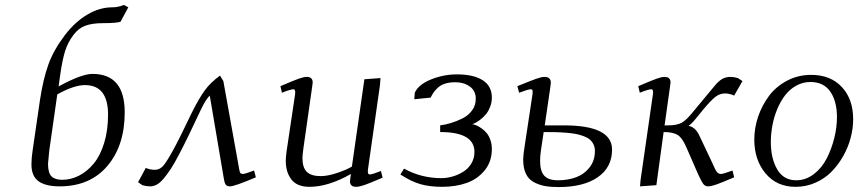

<svg xmlns="http://www.w3.org/2000/svg" viewBox="-20 -759 3517 787"><path d="M108.9 -85Q108.9 -110.8 113.8 -143.1L144 -350.1Q156.7 -434.1 178.2 -494.1Q199.7 -554.2 246.1 -615.2Q287.1 -668.9 337.6 -699Q388.2 -729 439.9 -729Q464.4 -729 487.8 -738.8L505.9 -729L474.1 -669.9Q457 -664.1 402.8 -664.1Q358.4 -664.1 330.3 -653.8Q302.2 -643.6 282.2 -617.2Q258.3 -586.4 246.8 -549.6Q235.4 -512.7 227.1 -454.1L220.2 -404.8Q314.5 -456.1 358.9 -456.1Q491.2 -456.1 491.2 -298.8Q491.2 -162.6 420.2 -78.9Q349.1 4.9 224.1 4.9Q167 4.9 137.9 -16.1Q108.9 -37.1 108.9 -85ZM176.8 -87.9Q176.8 -50.3 191.2 -36.1Q205.6 -22 234.9 -22Q271 -22 304.4 -39.3Q337.9 -56.6 364.5 -88.9Q391.1 -121.1 407 -173.1Q422.9 -225.1 422.9 -289.1Q422.9 -410.2 328.1 -410.2Q283.2 -410.2 214.8 -372.1L182.1 -143.1Q176.8 -93.8 176.8 -87.9Z M545.9 -12.2 577.6 -70.8Q594.7 -63 614.7 -63Q631.8 -63 645.3 -75.4Q658.7 -87.9 686.5 -137.9Q714.4 -188 766.6 -297.9Q795.4 -355.5 819.1 -388.2Q842.8 -420.9 881.8 -449.2L895.5 -426.8L960.4 -65.9Q962.4 -52.7 965.8 -49.3Q969.2 -45.9 975.6 -45.9Q983.9 -45.9 1021.5 -60.1L1028.8 -32.2Q941.4 4.9 922.9 4.9Q909.7 4.9 904.8 -2.7Q899.9 -10.3 897.5 -26.9L839.8 -367.2Q823.7 -352.1 803.7 -310.1Q773.9 -246.6 754.6 -206.8Q735.4 -167 714.8 -127.7Q694.3 -88.4 679.9 -66.4Q665.5 -44.4 650.4 -26.6Q635.3 -8.8 622.1 -2Q608.9 4.9 594.7 4.9Q579.6 4.9 563.5 0Z M1129.4 -405.8Q1184.1 -429.2 1204.6 -436.5Q1225.1 -443.8 1237.3 -443.8Q1261.7 -443.8 1261.7 -420.9Q1261.7 -419.4 1261.2 -416.7Q1260.7 -414.1 1260.3 -409.4Q1259.8 -404.8 1259.3 -401.9L1223.6 -150.9Q1219.7 -120.6 1219.7 -111.8Q1219.7 -71.8 1237.8 -54.4Q1255.9 -37.1 1294.4 -37.1Q1322.8 -37.1 1361.1 -49.8Q1399.4 -62.5 1422.4 -76.2L1473.6 -434.1L1539.6 -439L1537.6 -411.1L1488.3 -64.9Q1485.4 -43.9 1495.6 -43.9Q1505.9 -43.9 1541.5 -58.1L1548.3 -30.8Q1496.1 -8.3 1474.1 -0.7Q1452.1 6.8 1439.5 6.8Q1414.6 6.8 1414.6 -16.1Q1414.6 -19.5 1416.5 -33.2L1418.5 -45.9Q1325.7 6.8 1248.5 6.8Q1197.8 6.8 1174.6 -23.2Q1151.4 -53.2 1151.4 -99.1Q1151.4 -114.7 1154.3 -136.2L1189.5 -372.1Q1192.4 -393.1 1182.6 -393.1Q1171.4 -393.1 1135.7 -378.9Z M1621.1 -43.9 1636.2 -67.9Q1706.5 -28.8 1789.1 -28.8Q1811.5 -28.8 1834.7 -35.4Q1857.9 -42 1878.4 -54.7Q1898.9 -67.4 1911.9 -88.6Q1924.8 -109.9 1924.8 -136.2Q1924.8 -217.8 1784.2 -217.8V-245.1Q1806.2 -248 1828.1 -254.6Q1850.1 -261.2 1874.8 -273.2Q1899.4 -285.2 1914.8 -306.2Q1930.2 -327.1 1930.2 -354Q1930.2 -386.7 1905.8 -404.3Q1881.3 -421.9 1847.2 -421.9Q1823.7 -421.9 1806.2 -416.7Q1788.6 -411.6 1777.1 -401.6Q1765.6 -391.6 1758.8 -382.1Q1752 -372.6 1745.1 -358.9L1678.2 -352.1L1680.2 -378.9Q1694.8 -412.1 1746.1 -433.1Q1797.4 -454.1 1853 -454.1Q1920.9 -454.1 1958.5 -430.2Q1996.1 -406.2 1996.1 -358.9Q1996.1 -339.8 1989.5 -322.3Q1982.9 -304.7 1973.6 -293Q1964.4 -281.2 1952.6 -271.7Q1940.9 -262.2 1932.1 -257.3Q1923.3 -252.4 1916 -250Q1924.8 -248.5 1934.3 -244.4Q1943.8 -240.2 1955.3 -231.9Q1966.8 -223.6 1975.6 -212.6Q1984.4 -201.7 1990.2 -184.8Q1996.1 -168 1996.1 -147.9Q1996.1 -96.7 1966.8 -60.8Q1937.5 -24.9 1892.6 -9Q1847.7 6.8 1792 6.8Q1741.2 6.8 1703.1 -4.2Q1665 -15.1 1621.1 -43.9Z M2100.6 -405.8Q2158.2 -429.2 2179 -436.5Q2199.7 -443.8 2211.9 -443.8Q2237.8 -443.8 2237.8 -419.9Q2237.8 -415.5 2235.8 -401.9L2212.9 -245.1H2291.5Q2488.8 -245.1 2488.8 -146Q2488.8 -73.2 2430.4 -32.7Q2372.1 7.8 2269.5 7.8Q2236.8 7.8 2213.1 3.4Q2189.5 -1 2168 -12.5Q2146.5 -23.9 2135.5 -47.1Q2124.5 -70.3 2124.5 -105Q2124.5 -122.1 2129.9 -155.8L2162.6 -372.1Q2164.1 -383.3 2162.8 -388.2Q2161.6 -393.1 2155.8 -393.1Q2145.5 -393.1 2107.9 -378.9ZM2193.8 -100.1Q2193.8 -57.1 2211.2 -38.6Q2228.5 -20 2266.6 -20Q2308.1 -20 2341.6 -32.5Q2375 -44.9 2396.7 -72.8Q2418.5 -100.6 2418.5 -140.1Q2418.5 -155.3 2412.8 -167Q2407.2 -178.7 2397.9 -186.8Q2388.7 -194.8 2373 -200.7Q2357.4 -206.5 2341.6 -209.7Q2325.7 -212.9 2302 -214.8Q2278.3 -216.8 2257.8 -217.3Q2237.3 -217.8 2208.5 -217.8L2196.8 -139.2Q2193.8 -116.2 2193.8 -100.1Z M2596.2 -405.8Q2650.9 -429.2 2671.4 -436.5Q2691.9 -443.8 2704.1 -443.8Q2728.5 -443.8 2728.5 -420.9Q2728.5 -419.4 2728 -416.7Q2727.5 -414.1 2727.1 -409.4Q2726.6 -404.8 2726.1 -401.9L2704.1 -245.1H2717.3Q2754.4 -245.1 2773.7 -255.6Q2793 -266.1 2819.3 -298.8L2908.2 -405.8Q2924.8 -426.3 2939.9 -435.1Q2955.1 -443.8 2974.1 -443.8Q2989.3 -443.8 3004.4 -439L3023.4 -426.8L2989.3 -367.2Q2969.7 -376 2952.1 -376Q2930.7 -376 2912.8 -362.3Q2895 -348.6 2863.3 -311L2831.5 -272Q2813.5 -250 2802.2 -243.2Q2830.1 -238.3 2846.2 -204.1L2899.4 -91.8Q2911.1 -64 2918 -54.9Q2924.8 -45.9 2935.1 -45.9Q2944.8 -45.9 2982.4 -60.1L2989.3 -32.2Q2936.5 -9.8 2915.5 -2.4Q2894.5 4.9 2882.3 4.9Q2870.6 4.9 2863.3 -4.4Q2856 -13.7 2843.3 -41L2794.4 -152.8Q2777.3 -193.4 2758.1 -205.6Q2738.8 -217.8 2700.2 -217.8L2670.4 0L2603.5 4.9L2605.5 -20L2656.2 -372.1Q2659.2 -393.1 2649.4 -393.1Q2638.2 -393.1 2602.5 -378.9Z M3071.8 -187Q3071.8 -233.9 3087.4 -280.3Q3103 -326.7 3131.6 -365.2Q3160.2 -403.8 3205.6 -428Q3251 -452.1 3304.7 -452.1Q3384.3 -452.1 3430.7 -402.3Q3477.1 -352.5 3477.1 -270Q3477.1 -233.4 3467 -194.8Q3457 -156.2 3436.8 -120.1Q3416.5 -84 3388.9 -55.7Q3361.3 -27.3 3322.8 -10.3Q3284.2 6.8 3240.7 6.8Q3164.1 6.8 3117.9 -48.3Q3071.8 -103.5 3071.8 -187ZM3139.6 -176.8Q3139.6 -109.4 3165.8 -64.7Q3191.9 -20 3243.7 -20Q3282.7 -20 3315.7 -45.2Q3348.6 -70.3 3368.7 -109.6Q3388.7 -148.9 3399.7 -193.1Q3410.6 -237.3 3410.6 -278.8Q3410.6 -344.2 3383.3 -383.5Q3356 -422.9 3301.8 -422.9Q3270.5 -422.9 3243.4 -407.7Q3216.3 -392.6 3197.5 -367.7Q3178.7 -342.8 3165.5 -310.8Q3152.3 -278.8 3146 -244.6Q3139.6 -210.4 3139.6 -176.8Z"/></svg>

Font: Dehuti
Style: Italic
Weight: 400
Version: Version 1.2